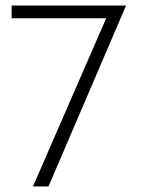

<svg xmlns="http://www.w3.org/2000/svg" viewBox="-20 -673 516 693"><path d="M435 -653 155 0H99L368 -618L388 -607H22V-653Z"/></svg>

Font: Josefin Sans Thin Light
Style: Regular
Weight: 300
Version: Version 2.000